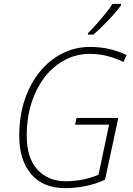

<svg xmlns="http://www.w3.org/2000/svg" viewBox="-20 -968 693 998"><path d="M318 10Q204 10 142 -63Q80 -136 80 -261Q80 -366 109 -451Q138 -536 188.5 -597Q239 -658 305.5 -691Q372 -724 447 -724Q502 -724 549 -713Q596 -702 638 -682L622 -646Q583 -665 538.5 -676.5Q494 -688 446 -688Q380 -688 320.5 -658Q261 -628 216 -571.5Q171 -515 145 -437Q119 -359 119 -263Q119 -147 174.5 -86.5Q230 -26 321 -26Q368 -26 413.5 -35.5Q459 -45 492 -60L547 -320H370L378 -355H595L526 -34Q479 -12 425.5 -1Q372 10 318 10ZM437 -788V-795Q457 -815 481.5 -842.5Q506 -870 528.5 -898Q551 -926 565 -948H609V-940Q593 -918 569 -891Q545 -864 517.5 -836.5Q490 -809 465 -788Z"/></svg>

Font: Noto Sans Disp ExtLt
Style: Italic
Weight: 200
Italic angle: -12°
Designer: Monotype Design Team
Foundry: Monotype Imaging Inc.
Version: Version 2.000;GOOG;noto-source:20170915:90ef993387c0